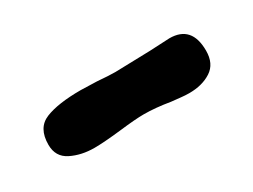

<svg xmlns="http://www.w3.org/2000/svg" viewBox="-26 -386 453 344"><g transform="rotate(-30 200.5 -213.5)"><path d="M365 -213Q365 -186 346.5 -174Q328 -162 301 -162Q293 -162 284 -163Q275 -164 265 -165Q235 -170 211 -170Q194 -170 160 -166Q124 -162 105 -162Q78 -162 57 -172.5Q36 -183 36 -208Q36 -243 62 -253.5Q88 -264 135 -264L168 -263Q192 -261 205 -261L278 -263L319 -265Q365 -265 365 -213Z"/></g></svg>

Font: Itim
Style: Regular
Weight: 400
Designer: Suppakit Chalermlarp
Version: Version 1.002g